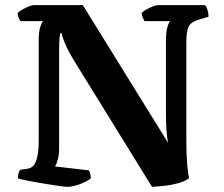

<svg xmlns="http://www.w3.org/2000/svg" viewBox="-20 -724 869 744"><path d="M242 0Q233 0 208.5 -3.5Q184 -7 153 -12Q122 -17 93.5 -22.5Q65 -28 49 -33Q49 -42 51.5 -51.5Q54 -61 58 -66L85 -70Q102 -72 111.5 -84.5Q121 -97 125.5 -121Q130 -145 130 -182V-567Q130 -601 136 -619.5Q142 -638 147 -642H60Q56 -646 52.5 -654.5Q49 -663 48 -673Q54 -680 66.5 -687Q79 -694 91.5 -699Q104 -704 110 -704H301L631 -171Q627 -192 625 -220.5Q623 -249 623 -302V-564Q623 -598 628.5 -618Q634 -638 640 -642H540Q538 -646 534 -654Q530 -662 529 -673Q534 -680 546.5 -687Q559 -694 572 -699Q585 -704 590 -704H775Q780 -698 784 -686Q788 -674 788 -659L751 -648Q732 -642 721.5 -634Q711 -626 706.5 -608Q702 -590 702 -555V-181Q702 -125 705.5 -85.5Q709 -46 713 -34Q698 -22 671.5 -14.5Q645 -7 617 -4Q589 -1 569 0L267 -489Q243 -529 231.5 -556.5Q220 -584 219 -595H213Q212 -589 210.5 -573Q209 -557 209 -525V-146Q209 -125 204 -106Q199 -87 193 -79L324 -64Q326 -62 329 -53Q332 -44 332 -33Q321 -24 304.5 -16.5Q288 -9 271 -4.5Q254 0 242 0Z"/></svg>

Font: Texturina 12pt
Style: Bold
Weight: 700
Designer: Guillermo Torres Carreño
Foundry: Omnibus-Type
Version: Version 1.002